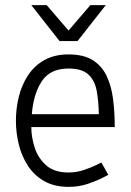

<svg xmlns="http://www.w3.org/2000/svg" viewBox="-20 -720 509 748"><path d="M247 8Q192 8 153 -14Q114 -36 89.5 -73Q65 -110 53.5 -156Q42 -202 42 -250Q42 -298 53.5 -344Q65 -390 89.5 -427Q114 -464 153 -486Q192 -508 247 -508Q306 -508 341.5 -485.5Q377 -463 395.5 -424Q414 -385 420.5 -334Q427 -283 427 -225H102Q102 -185 115.5 -144Q129 -103 160.5 -75.5Q192 -48 247 -48Q278 -48 307.5 -58Q337 -68 356 -77.5Q375 -87 375 -87L402 -39Q402 -39 380 -27.5Q358 -16 323 -4Q288 8 247 8ZM247 -453Q175 -453 142.5 -403Q110 -353 104 -275H365Q364 -327 356.5 -367Q349 -407 324 -430Q299 -453 247 -453ZM282 -560H212L102 -700H162L247 -601L332 -700H392Z"/></svg>

Font: Epunda Sans Light
Style: Regular
Weight: 300
Designer: Simon Atzbach
Foundry: typofactur
Version: Version 2.204; ttfautohint (v1.8.4.7-5d5b)